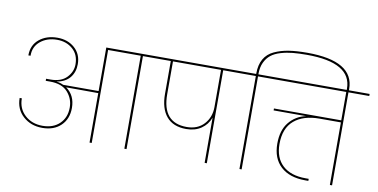

<svg xmlns="http://www.w3.org/2000/svg" viewBox="-87 -1220 2896 1472"><g transform="rotate(10 1361.5 -484.0)"><path d="M294 -424Q377 -424 420 -469Q463 -514 463 -572Q463 -647 414 -690Q365 -733 292 -733Q215 -733 163 -690.5Q111 -648 112 -577H95Q95 -657 151 -703Q207 -749 292 -749Q373 -749 426.5 -701.5Q480 -654 480 -576Q480 -514 445.5 -471.5Q411 -429 344 -417V-416Q373 -413 397 -401H673V-740H1123V-724H961V0H944V-724H690V0H673V-385L423 -386Q494 -335 494 -238Q494 -152 440 -100Q386 -48 296 -48Q206 -48 146 -102.5Q86 -157 86 -244H103Q103 -164 157.5 -114Q212 -64 295 -64Q378 -64 427.5 -112Q477 -160 477 -238Q477 -306 432 -357Q387 -408 294 -408H260V-424Z M1385 -247Q1470 -247 1519.5 -301Q1569 -355 1569 -435V-724H1195V-469Q1195 -247 1385 -247ZM1043 -724V-740H1748V-724H1586V0H1569V-352Q1548 -296 1500 -263.5Q1452 -231 1384 -231Q1282 -231 1230 -293Q1178 -355 1178 -469V-724Z M1857 -724V0H1840V-724H1678V-740H1840V-744Q1840 -811 1866 -856.5Q1892 -902 1943 -925.5Q1994 -949 2054 -958.5Q2114 -968 2198 -968Q2562 -968 2562 -749V-733H2545V-749Q2545 -952 2198 -952Q2136 -952 2088.5 -947.5Q2041 -943 1995.5 -929.5Q1950 -916 1921 -893Q1892 -870 1874.5 -832.5Q1857 -795 1857 -744V-740H2019V-724Z M1949 -724V-740H2723V-724H2561V0H2544V-487H2378Q2252 -487 2180.5 -426Q2109 -365 2109 -243Q2109 -135 2172.5 -76.5Q2236 -18 2352 -18H2376V-2H2352Q2229 -2 2160.5 -65Q2092 -128 2092 -243Q2092 -347 2142.5 -409Q2193 -471 2273 -488H2020V-503H2544V-724Z"/></g></svg>

Font: Poppins Thin
Style: Regular
Weight: 250
Designer: Ninad Kale (Devanagari), Jonny Pinhorn (Latin)
Foundry: Indian Type Foundry
Version: Version 3.200;PS 1.000;hotconv 16.6.54;makeotf.lib2.5.65590